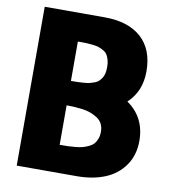

<svg xmlns="http://www.w3.org/2000/svg" viewBox="-89 -899 881 977"><g transform="rotate(10 351.5 -410.5)"><path d="M63 0V-820.8H373Q495.1 -820.8 562.5 -760.3Q629.9 -699.7 629.9 -585.9Q629.9 -482.9 561 -418.9Q655.8 -353 655.8 -231.9Q655.8 -157.7 618.4 -104.5Q581.1 -51.3 518.1 -25.6Q455.1 0 373 0ZM259.8 -142.1Q285.2 -142.1 302.5 -142.6Q319.8 -143.1 342 -145.3Q364.3 -147.5 378.9 -151.6Q393.6 -155.8 409.4 -163.3Q425.3 -170.9 434.3 -181.4Q443.4 -191.9 449.2 -207.8Q455.1 -223.6 455.1 -244.1Q455.1 -267.6 445.6 -285.4Q436 -303.2 418.5 -314Q400.9 -324.7 382.6 -331.5Q364.3 -338.4 339.4 -341.3Q314.5 -344.2 297.6 -345.2Q280.8 -346.2 259.8 -346.2ZM259.8 -472.2Q281.7 -472.2 296.1 -472.7Q310.5 -473.1 328.4 -474.6Q346.2 -476.1 357.7 -479Q369.1 -481.9 381.8 -486.8Q394.5 -491.7 402.1 -499.3Q409.7 -506.8 416.5 -517.3Q423.3 -527.8 426.3 -542Q429.2 -556.2 429.2 -574.2Q429.2 -594.7 424.8 -610.4Q420.4 -626 413.6 -636.7Q406.7 -647.5 393.8 -654.8Q380.9 -662.1 368.9 -666.3Q356.9 -670.4 336.9 -672.6Q316.9 -674.8 301 -675.3Q285.2 -675.8 259.8 -675.8Z"/></g></svg>

Font: Hussar Preview
Style: Bold
Weight: 700
Foundry: Cannot Into Space Fonts, PlusOne Fonts
Version: Version 2.29RC2 "Millennial"